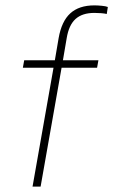

<svg xmlns="http://www.w3.org/2000/svg" viewBox="-20 -694 421 714"><path d="M101 0 179 -442H65L70 -470H184L198 -552Q209 -615 241.5 -644.5Q274 -674 331 -674Q343 -674 358.5 -672.5Q374 -671 381 -668L377 -642Q369 -644 356 -645Q343 -646 331 -646Q286 -646 261 -623.5Q236 -601 228 -552L214 -470H346L341 -442H209L131 0Z"/></svg>

Font: Celebes Thin
Style: Italic
Weight: 250
Italic angle: -10°
Designer: Anugrah Pasau
Foundry: Lafontype
Version: Version 1.000; ttfautohint (v1.8.4)